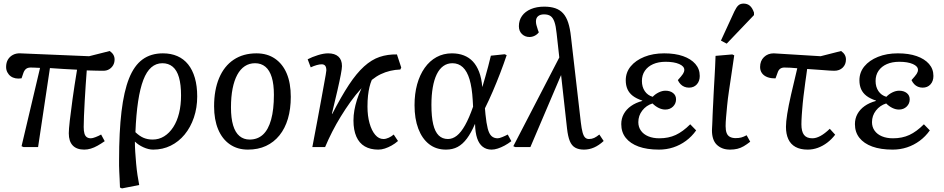

<svg xmlns="http://www.w3.org/2000/svg" viewBox="-20 -819 5256 1069"><path d="M449 14Q407 14 385 -9Q363 -32 363 -77Q363 -98 368.5 -147Q374 -196 384 -268Q394 -340 409 -431Q371 -433 333.5 -435Q296 -437 258 -440L192 0H111L100 -5L203 -441Q183 -442 171 -442.5Q159 -443 151 -443Q136 -443 126.5 -436.5Q117 -430 111 -415L100 -383Q82 -380 66.5 -383Q51 -386 39.5 -394.5Q28 -403 21 -416.5Q14 -430 14 -446Q14 -470 24 -487Q34 -504 52 -513.5Q70 -523 93 -522L476 -506L591 -535Q605 -525 611.5 -513.5Q618 -502 618 -488Q618 -470 610 -456Q602 -442 588 -433.5Q574 -425 555 -425Q544 -425 518 -425.5Q492 -426 463 -427Q460 -389 457 -344Q454 -299 451.5 -254Q449 -209 447.5 -172Q446 -135 446 -112Q446 -90 450 -76Q454 -62 463 -55.5Q472 -49 486 -49Q495 -49 512 -55.5Q529 -62 543 -70L563 -33Q543 -19 523.5 -8Q504 3 485.5 8.5Q467 14 449 14Z M659 230 648 225Q647 197 646 175.5Q645 154 644 136Q643 118 643 103.5Q643 89 643 74Q643 -85 656.5 -198Q670 -311 698.5 -382.5Q727 -454 773.5 -488Q820 -522 887 -522Q932 -522 967.5 -506.5Q1003 -491 1027.5 -460.5Q1052 -430 1065 -385Q1078 -340 1078 -282Q1078 -219 1059.5 -164.5Q1041 -110 1008 -70Q975 -30 930.5 -8Q886 14 833 14Q807 14 778.5 1Q750 -12 732 -30H731Q731 -4 733 27.5Q735 59 738 92Q741 125 745.5 155.5Q750 186 755 211ZM830 -42Q865 -42 894 -60Q923 -78 944.5 -111Q966 -144 977 -189Q988 -234 988 -288Q988 -348 976.5 -388Q965 -428 941.5 -447.5Q918 -467 884 -467Q849 -467 822.5 -444Q796 -421 778 -374Q760 -327 749 -254.5Q738 -182 734 -83Q757 -61 779.5 -51.5Q802 -42 830 -42Z M1360 14Q1302 14 1259.5 -15.5Q1217 -45 1194.5 -99Q1172 -153 1172 -227Q1172 -318 1200 -384.5Q1228 -451 1281 -486.5Q1334 -522 1408 -522Q1468 -522 1511 -492.5Q1554 -463 1576.5 -409.5Q1599 -356 1599 -280Q1599 -212 1583 -158Q1567 -104 1536 -65.5Q1505 -27 1461 -6.5Q1417 14 1360 14ZM1370 -42Q1414 -42 1444 -69.5Q1474 -97 1489.5 -153Q1505 -209 1505 -291Q1505 -350 1493 -389Q1481 -428 1457.5 -447.5Q1434 -467 1400 -467Q1368 -467 1343 -450.5Q1318 -434 1301 -402.5Q1284 -371 1275 -325.5Q1266 -280 1266 -221Q1266 -161 1278 -121Q1290 -81 1313.5 -61.5Q1337 -42 1370 -42Z M2086 14Q2042 14 2011 -4Q1980 -22 1964 -58.5Q1948 -95 1948 -148Q1948 -177 1953 -205Q1958 -233 1967.5 -263.5Q1977 -294 1993 -328Q1960 -292 1931.5 -252Q1903 -212 1877.5 -170.5Q1852 -129 1830 -86Q1808 -43 1790 0H1719Q1734 -80 1746.5 -145.5Q1759 -211 1768 -261.5Q1777 -312 1783.5 -347Q1790 -382 1793.5 -402.5Q1797 -423 1797 -427Q1797 -445 1790.5 -453Q1784 -461 1771 -461Q1759 -461 1743 -456.5Q1727 -452 1710 -444L1693 -489Q1718 -502 1750 -512Q1782 -522 1807 -522Q1844 -522 1864 -504Q1884 -486 1884 -451Q1884 -438 1877.5 -403.5Q1871 -369 1858.5 -314.5Q1846 -260 1828 -186L1830 -185Q1880 -282 1922.5 -346.5Q1965 -411 2007 -449Q2049 -487 2093.5 -502Q2138 -517 2190 -516L2214 -443L2209 -432Q2180 -431 2152.5 -424.5Q2125 -418 2100 -406Q2075 -394 2050 -374Q2042 -355 2037 -334Q2032 -313 2029 -286.5Q2026 -260 2026 -225Q2026 -174 2037.5 -133Q2049 -92 2069 -68.5Q2089 -45 2115 -45Q2129 -45 2145 -52.5Q2161 -60 2172 -70L2196 -34Q2179 -19 2160 -8.5Q2141 2 2122.5 8Q2104 14 2086 14Z M2463 14Q2408 14 2369 -16.5Q2330 -47 2309 -102.5Q2288 -158 2288 -233Q2288 -297 2302.5 -349.5Q2317 -402 2344.5 -441Q2372 -480 2410.5 -501Q2449 -522 2496 -522Q2533 -522 2562.5 -510.5Q2592 -499 2613 -476.5Q2634 -454 2647.5 -419Q2661 -384 2665 -336H2666Q2674 -363 2682 -391Q2690 -419 2698 -449Q2706 -479 2713 -509L2790 -517L2801 -512Q2785 -464 2765 -412Q2745 -360 2723.5 -310Q2702 -260 2680 -216L2683 -182Q2688 -133 2695.5 -103.5Q2703 -74 2716.5 -61.5Q2730 -49 2751 -49Q2760 -49 2777 -56Q2794 -63 2807 -70L2827 -33Q2809 -19 2789.5 -8.5Q2770 2 2751.5 8Q2733 14 2717 14Q2688 14 2667.5 -2Q2647 -18 2636.5 -49.5Q2626 -81 2625 -128H2624Q2603 -79 2579.5 -47.5Q2556 -16 2528 -1Q2500 14 2463 14ZM2474 -45Q2500 -45 2523.5 -63.5Q2547 -82 2569.5 -122Q2592 -162 2614 -225L2612 -261Q2608 -331 2594.5 -376.5Q2581 -422 2557 -444.5Q2533 -467 2499 -467Q2470 -467 2448 -451Q2426 -435 2411.5 -405Q2397 -375 2389.5 -332Q2382 -289 2382 -235Q2382 -169 2392 -127Q2402 -85 2422.5 -65Q2443 -45 2474 -45Z M3231 14Q3202 14 3182.5 3Q3163 -8 3152.5 -33.5Q3142 -59 3137 -104L3104 -401L3100 -392L2933 0H2849L2838 -5L3094 -499L3079 -634Q3075 -674 3067 -697Q3059 -720 3045.5 -729.5Q3032 -739 3009 -739Q2988 -739 2976 -729Q2964 -719 2964 -700Q2964 -690 2966.5 -680Q2969 -670 2975 -652L2980 -639Q2971 -627 2957 -620Q2943 -613 2928 -613Q2903 -613 2886 -629.5Q2869 -646 2869 -673Q2869 -706 2886.5 -730.5Q2904 -755 2936 -768.5Q2968 -782 3010 -782Q3046 -782 3072 -773Q3098 -764 3115.5 -744.5Q3133 -725 3143.5 -693Q3154 -661 3159 -614L3214 -137Q3218 -103 3223.5 -82.5Q3229 -62 3237.5 -53.5Q3246 -45 3259 -45Q3275 -45 3288 -51Q3301 -57 3317 -70L3341 -34Q3315 -10 3288 2Q3261 14 3231 14Z M3649 14Q3582 14 3535.5 -3Q3489 -20 3464 -51.5Q3439 -83 3439 -128Q3439 -159 3453 -184.5Q3467 -210 3493 -228.5Q3519 -247 3556 -257V-259Q3523 -270 3503 -285.5Q3483 -301 3473.5 -322.5Q3464 -344 3464 -372Q3464 -416 3491.5 -449.5Q3519 -483 3567.5 -502.5Q3616 -522 3678 -522Q3739 -522 3783 -506.5Q3827 -491 3851.5 -463Q3876 -435 3876 -396Q3876 -367 3859.5 -349Q3843 -331 3816 -331Q3802 -331 3790 -336Q3778 -341 3769 -350.5Q3760 -360 3754 -373Q3775 -396 3782.5 -407.5Q3790 -419 3790 -430Q3790 -450 3761.5 -462.5Q3733 -475 3686 -475Q3646 -475 3616.5 -462Q3587 -449 3570.5 -425Q3554 -401 3554 -368Q3554 -335 3570 -311.5Q3586 -288 3614 -280Q3628 -295 3647.5 -304.5Q3667 -314 3685 -314Q3711 -314 3727.5 -301Q3744 -288 3744 -266Q3744 -242 3727 -225.5Q3710 -209 3684 -209Q3666 -209 3647.5 -218Q3629 -227 3613 -243Q3578 -232 3556 -203.5Q3534 -175 3534 -139Q3534 -112 3548.5 -91.5Q3563 -71 3589.5 -60Q3616 -49 3651 -49Q3702 -49 3742 -67.5Q3782 -86 3823 -127L3856 -93Q3832 -59 3799.5 -35Q3767 -11 3729 1.5Q3691 14 3649 14Z M4045 14Q4020 14 4001.5 6.5Q3983 -1 3970 -14Q3957 -27 3950.5 -47Q3944 -67 3944 -92Q3944 -98 3944.5 -106Q3945 -114 3945.5 -124.5Q3946 -135 3946.5 -148Q3947 -161 3947.5 -176.5Q3948 -192 3949 -210Q3950 -228 3951 -248Q3952 -268 3953 -290.5Q3954 -313 3955.5 -338Q3957 -363 3958.5 -390Q3960 -417 3961.5 -447Q3963 -477 3964 -508L4057 -516L4068 -511Q4060 -456 4052.5 -405.5Q4045 -355 4038.5 -311.5Q4032 -268 4028.5 -231Q4025 -194 4022.5 -165.5Q4020 -137 4020 -117Q4020 -94 4025.5 -79Q4031 -64 4044 -57Q4057 -50 4076 -50Q4094 -50 4107 -53.5Q4120 -57 4137 -66L4157 -30Q4138 -15 4121 -5Q4104 5 4085.5 9.5Q4067 14 4045 14ZM4026 -576 3994 -593 4069 -756Q4080 -779 4091 -789Q4102 -799 4120 -799Q4141 -799 4155 -787Q4169 -775 4178 -749V-735Z M4477 14Q4436 14 4409 -1Q4382 -16 4369 -44.5Q4356 -73 4356 -113Q4356 -140 4363 -184.5Q4370 -229 4384.5 -292.5Q4399 -356 4419 -439Q4400 -441 4381 -442Q4362 -443 4347 -443Q4333 -443 4323.5 -436Q4314 -429 4309 -413L4298 -383Q4272 -382 4252.5 -389.5Q4233 -397 4222.5 -411.5Q4212 -426 4212 -446Q4212 -480 4233.5 -501Q4255 -522 4288 -522L4549 -506L4663 -535Q4677 -525 4683.5 -513.5Q4690 -502 4690 -488Q4690 -460 4672 -442.5Q4654 -425 4625 -425Q4617 -425 4599.5 -426Q4582 -427 4552 -429.5Q4522 -432 4474 -435Q4472 -417 4469 -398.5Q4466 -380 4463.5 -360Q4461 -340 4458.5 -320.5Q4456 -301 4453.5 -282Q4451 -263 4449.5 -245Q4448 -227 4446.5 -210Q4445 -193 4444 -177.5Q4443 -162 4442.5 -149.5Q4442 -137 4442 -127Q4442 -87 4456.5 -68Q4471 -49 4503 -49Q4524 -49 4548 -62Q4572 -75 4600 -102L4630 -69Q4610 -43 4585.5 -24.5Q4561 -6 4533.5 4Q4506 14 4477 14Z M4950 14Q4883 14 4836.5 -3Q4790 -20 4765 -51.5Q4740 -83 4740 -128Q4740 -159 4754 -184.5Q4768 -210 4794 -228.5Q4820 -247 4857 -257V-259Q4824 -270 4804 -285.5Q4784 -301 4774.5 -322.5Q4765 -344 4765 -372Q4765 -416 4792.5 -449.5Q4820 -483 4868.5 -502.5Q4917 -522 4979 -522Q5040 -522 5084 -506.5Q5128 -491 5152.5 -463Q5177 -435 5177 -396Q5177 -367 5160.5 -349Q5144 -331 5117 -331Q5103 -331 5091 -336Q5079 -341 5070 -350.5Q5061 -360 5055 -373Q5076 -396 5083.5 -407.5Q5091 -419 5091 -430Q5091 -450 5062.5 -462.5Q5034 -475 4987 -475Q4947 -475 4917.5 -462Q4888 -449 4871.5 -425Q4855 -401 4855 -368Q4855 -335 4871 -311.5Q4887 -288 4915 -280Q4929 -295 4948.5 -304.5Q4968 -314 4986 -314Q5012 -314 5028.5 -301Q5045 -288 5045 -266Q5045 -242 5028 -225.5Q5011 -209 4985 -209Q4967 -209 4948.5 -218Q4930 -227 4914 -243Q4879 -232 4857 -203.5Q4835 -175 4835 -139Q4835 -112 4849.5 -91.5Q4864 -71 4890.5 -60Q4917 -49 4952 -49Q5003 -49 5043 -67.5Q5083 -86 5124 -127L5157 -93Q5133 -59 5100.5 -35Q5068 -11 5030 1.5Q4992 14 4950 14Z"/></svg>

Font: Literata 18pt
Style: Italic
Weight: 400
Italic angle: -2°
Designer: Latin by Veronika Burian and Jose Scaglione. Greek by Irene Vlachou. Cyrillic by Vera Evstafieva
Foundry: TypeTogether
Version: Version 3.103;gftools[0.9.29]